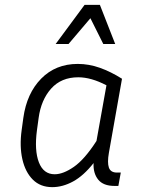

<svg xmlns="http://www.w3.org/2000/svg" viewBox="-20 -760 584 790"><path d="M451 5Q405 5 384 -21Q363 -47 365 -89Q324 -37 281 -13.5Q238 10 195 10Q146 10 115 -21Q84 -52 72 -105Q60 -158 69 -224L76 -275Q90 -376 149.5 -436.5Q209 -497 300 -497Q346 -497 391 -481Q436 -465 482 -436L428 -131Q421 -91 428 -70.5Q435 -50 461 -50H477L467 5ZM132 -224Q121 -141 140 -92Q159 -43 205 -43Q240 -43 284 -73.5Q328 -104 377 -180L418 -409Q355 -442 302 -442Q232 -442 190.5 -395.5Q149 -349 139 -275ZM405 -579 352 -685 262 -579H209L328 -740H391L454 -579Z"/></svg>

Font: Inria Sans Light
Style: Italic
Weight: 300
Italic angle: -10°
Designer: Black Foundry Team
Foundry: Black Foundry
Version: Version 1.2; ttfautohint (v1.8.3)